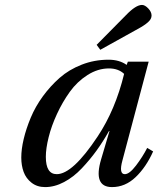

<svg xmlns="http://www.w3.org/2000/svg" viewBox="-20 -743 638 775"><path d="M370.1 -562 488.8 -682.1Q528.3 -723.1 553.2 -723.1Q564.9 -723.1 578.4 -709Q591.8 -694.8 591.8 -680.2Q591.8 -666 577.1 -653.1Q562.5 -640.1 536.1 -626L384.8 -542ZM65.9 -106.9Q65.9 -141.1 75.7 -182.1Q85.4 -223.1 104 -267.8Q122.6 -312.5 152.8 -354Q183.1 -395.5 220.7 -428.7Q258.3 -461.9 309.6 -481.9Q360.8 -502 418 -502Q461.9 -502 491.2 -481L496.1 -494.1H580.1L474.1 -95.2Q459 -40 483.9 -40Q502.4 -40 529.1 -75Q555.7 -109.9 574.2 -146L598.1 -131.8Q569.8 -68.4 527.6 -28.1Q485.4 12.2 432.1 12.2Q355 12.2 388.2 -100.1L421.9 -213.9H419.9Q395.5 -170.9 369.4 -134.8Q343.3 -98.6 310.1 -63.5Q276.9 -28.3 238.5 -8.1Q200.2 12.2 162.1 12.2Q129.9 12.2 107.4 -5.4Q85 -22.9 75.4 -49.1Q65.9 -75.2 65.9 -106.9ZM165 -109.9Q165 -40 209 -40Q273.4 -40 374 -191.9Q445.8 -299.8 481 -444.8Q457.5 -466.8 419.9 -466.8Q375 -466.8 333.3 -440.2Q291.5 -413.6 262 -372.6Q232.4 -331.5 210 -283Q187.5 -234.4 176.3 -189Q165 -143.6 165 -109.9Z"/></svg>

Font: Linguistics Pro
Style: Italic
Weight: 400
Italic angle: -12°
Designer: Stefan Peev, Context Ltd
Foundry: Stefan Peev, Context Ltd
Version: Version 001.000